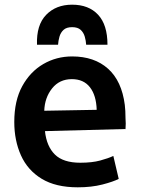

<svg xmlns="http://www.w3.org/2000/svg" viewBox="-20 -782 602 820"><path d="M41 -261Q41 -182 69.5 -118.5Q98 -55 158 -18.5Q218 18 312 18Q371 18 417.5 6Q464 -6 487 -18L464 -116Q443 -106 408 -96.5Q373 -87 323 -87Q250 -87 214.5 -122Q179 -157 172 -222L516 -231Q518 -254 516 -278Q516 -309 513 -334Q500 -436 441.5 -488.5Q383 -541 288 -541Q221 -541 165 -508.5Q109 -476 75 -414Q41 -352 41 -261ZM169 -309Q171 -365 202.5 -404.5Q234 -444 287 -444Q337 -444 364 -409.5Q391 -375 393 -313ZM288 -762Q219 -762 177 -718.5Q135 -675 138 -591H228Q229 -608 234 -625.5Q239 -643 251.5 -654.5Q264 -666 288 -666Q312 -666 324.5 -654.5Q337 -643 342 -625.5Q347 -608 348 -591H439Q439 -676 399 -719Q359 -762 288 -762Z"/></svg>

Font: Repo DemiBold
Style: Regular
Weight: 600
Designer: Stefan Peev
Foundry: Context Ltd
Version: Version 1.502